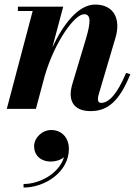

<svg xmlns="http://www.w3.org/2000/svg" viewBox="-20 -490 626 864"><path d="M127 -440.5 10.5 0H141.5L181.5 -149C226 -301.5 315.5 -426 358.5 -426C390 -426 389 -390.5 366 -313L306 -113.5C302 -100.5 298 -81.5 298 -67C298 -19 327.5 10 388 10C465.5 10 517.5 -35.5 566.5 -156L547.5 -162C508 -68.5 471 -27 435 -27C425 -27 420.5 -33 420.5 -44C420.5 -49 422 -57.5 423.5 -63L499.5 -319.5C525 -404.5 492.5 -469.5 408 -469.5C332 -469.5 263.5 -379.5 215.5 -276.5L264.5 -460H60.5V-440.5ZM133.5 168.5C133.5 207 161 237 209.5 237C229.5 237 252 230.5 268 217.5C245.5 291 159 338 86 338V354C184 354 290 282.5 290 180.5C290 126.5 254.5 95 211 95C169 95 133.5 130 133.5 168.5Z"/></svg>

Font: Bodoni* 11pt
Style: Bold Italic
Weight: 700
Italic angle: -13°
Version: Version 2.3